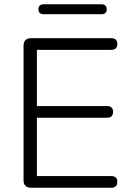

<svg xmlns="http://www.w3.org/2000/svg" viewBox="-20 -885 617 905"><path d="M127 0Q91 0 91 -36V-669Q91 -705 127 -705H504Q533 -705 533 -678Q533 -650 504 -650H154V-385H484Q513 -385 513 -358Q513 -330 484 -330H154V-55H504Q533 -55 533 -28Q533 0 504 0ZM187 -818Q161 -818 161 -841Q161 -865 187 -865H457Q483 -865 483 -841Q483 -818 457 -818Z"/></svg>

Font: Chiron GoRound TC L
Style: Regular
Weight: 300
Designer: Ryoko NISHIZUKA 西塚涼子 (kana, bopomofo & ideographs); Paul D. Hunt (Latin, Greek & Cyrillic); Sandoll Communications 산돌커뮤니
Foundry: Adobe
Version: Version 1.000;hotconv 1.1.1;makeotfexe 2.6.0